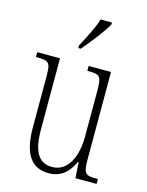

<svg xmlns="http://www.w3.org/2000/svg" viewBox="-117 -838 703 920"><g transform="rotate(15 234.5 -378.0)"><path d="M198 -619V-606H210C250 -652 303 -721 322 -756V-766H266C252 -721 228 -676 198 -619ZM215 10C275 10 312 -23 337 -78H341L346 0H451V-24H448C389 -24 379 -29 379 -103V-536H268V-512H271C333 -512 339 -505 339 -425V-206C339 -107 303 -23 223 -23C155 -23 126 -76 126 -184V-536H13V-512H17C76 -512 86 -506 86 -440V-184C86 -45 133 10 215 10Z"/></g></svg>

Font: Noto Serif Khmer ExtraCondensed ExtraLight
Style: Regular
Weight: 200
Width: 2
Designer: Danh Hong and the Monotype Design Team
Foundry: Monotype Imaging Inc.
Version: Version 2.004